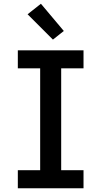

<svg xmlns="http://www.w3.org/2000/svg" viewBox="-20 -1003 540 1023"><path d="M75 0V-96H194V-639H75V-735H425V-639H306V-96H425V0ZM262 -792 127 -927 198 -983 320 -838Z"/></svg>

Font: Iosevka Curly Slab
Style: Bold
Weight: 700
Monospace: yes
Designer: Belleve Invis
Foundry: Belleve Invis
Version: Version 22.1.2; ttfautohint (v1.8.4)